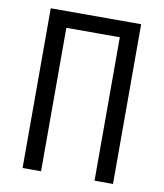

<svg xmlns="http://www.w3.org/2000/svg" viewBox="-83 -803 741 870"><g transform="rotate(10 288.0 -367.5)"><path d="M80 0H165V-660H411V0H496V-735H80Z"/></g></svg>

Font: Iosevka Sparkle
Style: Regular
Weight: 400
Designer: Belleve Invis
Foundry: Belleve Invis
Version: Version 4.5.0; ttfautohint (v1.8.3)